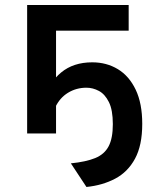

<svg xmlns="http://www.w3.org/2000/svg" viewBox="-20 -531 656 764"><path d="M324 213 262 119Q322 113 358.8 98Q395.5 83 412.2 51.2Q429 19.5 429 -37Q429 -93.5 413.2 -125Q397.5 -156.5 373.5 -169.2Q349.5 -182 324 -182Q283.5 -182 250.5 -161.8Q217.5 -141.5 200 -104L161 -142Q174.5 -202 223.2 -242.5Q272 -283 347 -283Q404 -283 449 -255.8Q494 -228.5 520 -174Q546 -119.5 546 -38Q546 47.5 517.2 100.5Q488.5 153.5 438.2 180Q388 206.5 324 213ZM88 0V-511H492V-409H203V0Z"/></svg>

Font: Overpass Mono Light
Style: Regular
Weight: 300
Monospace: yes
Designer: Delve Withrington, Dave Bailey
Foundry: Delve Fonts LLC
Version: Version 4.000